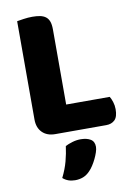

<svg xmlns="http://www.w3.org/2000/svg" viewBox="-95 -677 703 994"><g transform="rotate(-10 256.5 -180.0)"><path d="M158 3Q115 3 90 -22Q65 -47 65 -90V-607Q76 -609 100 -612.5Q124 -616 146 -616Q169 -616 186.5 -612.5Q204 -609 216 -600Q228 -591 234 -575Q240 -559 240 -533V-138H469Q476 -127 482 -108.5Q488 -90 488 -70Q488 -30 471 -13.5Q454 3 426 3ZM297 223Q280 241 260.5 248.5Q241 256 218 256Q180 256 154 233Q175 191 185.5 151.5Q196 112 201 73Q217 65 238.5 58.5Q260 52 282 52Q314 52 334 64Q354 76 354 104Q354 116 348.5 132.5Q343 149 335 165.5Q327 182 317 197.5Q307 213 297 223Z"/></g></svg>

Font: Baloo
Style: Regular
Weight: 400
Designer: Sarang Kulkarni and Ek Type
Foundry: Ek Type
Version: Version 1.100;PS 1.000;hotconv 1.0.88;makeotf.lib2.5.647800;